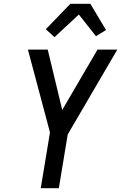

<svg xmlns="http://www.w3.org/2000/svg" viewBox="-20 -998 642 1018"><path d="M196 0 245 -296 128 -735H233L310 -415L497 -735H602L339 -285L292 0ZM269 -801 223 -843 353 -978H459L542 -839L489 -806L398 -921Z"/></svg>

Font: Iosevka Aile Medium Oblique
Style: Regular
Weight: 500
Italic angle: -9°
Designer: Belleve Invis
Foundry: Belleve Invis
Version: Version 31.1.0; ttfautohint (v1.8.4)